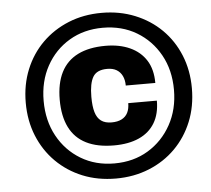

<svg xmlns="http://www.w3.org/2000/svg" viewBox="-51 -755 902 822"><g transform="rotate(-5 400.0 -344.0)"><path d="M415 12Q337 12 272 -14.5Q207 -41 159 -89Q111 -137 84.5 -202Q58 -267 58 -345Q58 -422 84.5 -487Q111 -552 159 -599.5Q207 -647 272 -673.5Q337 -700 415 -700Q492 -700 557.5 -673.5Q623 -647 671 -599.5Q719 -552 745.5 -487Q772 -422 772 -345Q772 -267 745.5 -202Q719 -137 671 -89Q623 -41 557.5 -14.5Q492 12 415 12ZM419 -130Q348 -130 300 -154Q252 -178 228 -226Q204 -274 204 -345Q204 -415 228 -462.5Q252 -510 300 -534Q348 -558 419 -558Q479 -558 524 -537.5Q569 -517 593.5 -478Q618 -439 618 -381H491Q491 -405 482.5 -422.5Q474 -440 458 -449.5Q442 -459 418 -459Q373 -459 356.5 -431Q340 -403 340 -346V-345Q340 -305 347.5 -279.5Q355 -254 372 -241.5Q389 -229 417 -229Q443 -229 460.5 -238Q478 -247 486.5 -264Q495 -281 495 -305H618Q618 -248 594.5 -209Q571 -170 526.5 -150Q482 -130 419 -130ZM414 -53Q496 -53 559 -91Q622 -129 658.5 -195Q695 -261 695 -345Q695 -430 658.5 -495.5Q622 -561 559 -598.5Q496 -636 414 -636Q333 -636 270 -598.5Q207 -561 171 -495.5Q135 -430 135 -346Q135 -261 171 -195Q207 -129 270 -91Q333 -53 414 -53Z"/></g></svg>

Font: Archivo SemiBold Black
Style: Italic
Weight: 900
Italic angle: -10°
Version: Version 2.001